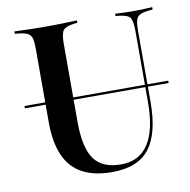

<svg xmlns="http://www.w3.org/2000/svg" viewBox="-69 -640 713 719"><g transform="rotate(-10 287.0 -280.0)"><path d="M20.2 -280.6V-289.5H566.9V-280.6ZM99.2 -369.4V-492.7Q99.2 -518.5 95.6 -532.3Q91.9 -546 80.6 -552Q69.4 -558.1 47.6 -560.5L31.5 -562.1V-571Q43.5 -571 60.1 -570.2Q76.6 -569.4 98 -569Q119.4 -568.5 142.7 -568.5H152.4H162.1Q185.5 -568.5 205.6 -569Q225.8 -569.4 242.3 -570.2Q258.9 -571 269.4 -571V-562.1L255.6 -560.5Q224.2 -556.5 214.9 -544Q205.6 -531.5 205.6 -492.7V-369.4ZM301.6 11.3Q233.1 11.3 188.3 -12.9Q143.5 -37.1 121.4 -87.1Q99.2 -137.1 99.2 -212.9V-369.4H205.6V-197.6Q205.6 -98.4 236.7 -54.8Q267.7 -11.3 339.5 -11.3Q408.9 -11.3 443.5 -64.9Q478.2 -118.5 478.2 -223.4V-369.4H487.9V-222.6Q487.9 -104 444 -46.4Q400 11.3 301.6 11.3ZM478.2 -369.4V-492.7Q478.2 -531.5 469.4 -544.4Q460.5 -557.3 429 -560.5L414.5 -562.1V-571Q425.8 -570.2 443.5 -569.4Q461.3 -568.5 483.1 -568.5Q498.4 -568.5 512.1 -569Q525.8 -569.4 537.1 -570.2Q548.4 -571 555.6 -571V-562.1L539.5 -560.5Q517.7 -558.1 506.5 -552Q495.2 -546 491.5 -532.3Q487.9 -518.5 487.9 -492.7V-369.4Z"/></g></svg>

Font: Playfair 144pt SemiCondensed SemiBold
Style: Regular
Weight: 600
Width: 4
Designer: Claus Eggers Sørensen
Foundry: Claus Eggers Sørensen
Version: Version 2.203